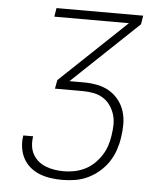

<svg xmlns="http://www.w3.org/2000/svg" viewBox="-53 -781 706 836"><g transform="rotate(5 300.0 -363.5)"><path d="M250 8Q224 8 199 4.5Q174 1 151 -8Q128 -17 109.5 -32.5Q91 -48 79.5 -69Q68 -90 64 -115.5Q60 -141 64 -167L65 -170H108L107 -167Q104 -147 106.5 -127Q109 -107 118.5 -90.5Q128 -74 142.5 -62Q157 -50 175.5 -43Q194 -36 213.5 -33Q233 -30 254 -30Q276 -30 299 -34.5Q322 -39 344 -49.5Q366 -60 384 -77Q402 -94 415.5 -114.5Q429 -135 436.5 -157.5Q444 -180 447 -202Q451 -226 451.5 -249.5Q452 -273 445.5 -294.5Q439 -316 426 -334.5Q413 -353 394.5 -364.5Q376 -376 353 -380.5Q330 -385 306 -385H184L191 -423L480 -697H154L160 -735H539L533 -697L244 -423H307Q337 -423 365.5 -417.5Q394 -412 418 -398Q442 -384 459.5 -362Q477 -340 485.5 -313Q494 -286 494 -256Q494 -226 489 -196Q485 -169 475.5 -141.5Q466 -114 449.5 -89.5Q433 -65 410 -45.5Q387 -26 360.5 -13.5Q334 -1 305.5 3.5Q277 8 250 8Z"/></g></svg>

Font: Iosevka Aile Extralight
Style: Italic
Weight: 200
Italic angle: -9°
Designer: Belleve Invis
Foundry: Belleve Invis
Version: Version 31.1.0; ttfautohint (v1.8.4)